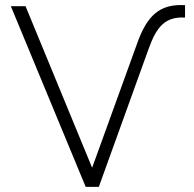

<svg xmlns="http://www.w3.org/2000/svg" viewBox="-20 -724 752 744"><path d="M312 0H363L556 -535C587 -621 620 -660 697 -656V-704C598 -710 550 -662 513 -560L337 -74L79 -700H22Z"/></svg>

Font: Chess Sans Light
Style: Regular
Weight: 300
Designer: Wolf Bōese
Foundry: Wolf Bōese
Version: Version 7.223;Glyphs 3.3 (3306)